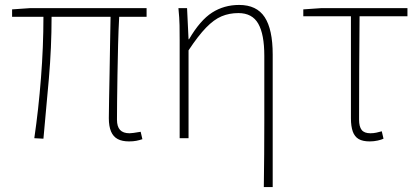

<svg xmlns="http://www.w3.org/2000/svg" viewBox="-20 -560 1699 778"><path d="M503 13Q475 13 457 3.5Q439 -6 430 -27Q421 -48 421 -81Q421 -108 422 -156Q423 -204 424 -262.5Q425 -321 426 -381Q427 -441 428 -492H189Q189 -368 178 -241Q167 -114 156 2L119 0Q136 -116 146 -243.5Q156 -371 156 -492H29V-522L101 -527H574V-492H463Q460 -439 458.5 -378Q457 -317 456 -257.5Q455 -198 454.5 -150Q454 -102 454 -75Q454 -47 466.5 -33.5Q479 -20 505 -20Q516 -20 550 -26L557 4Q545 8 532.5 10.5Q520 13 503 13Z M1049 198Q1050 132 1050.5 65Q1051 -2 1051 -68.5Q1051 -135 1051 -201.5Q1051 -268 1051 -334Q1051 -421 1026.5 -464Q1002 -507 946 -507Q909 -507 878 -494Q847 -481 815 -448Q783 -415 744 -356V0H708V-396Q708 -428 707.5 -457.5Q707 -487 703 -527H738L744 -401H746Q791 -478 839.5 -509Q888 -540 949 -540Q1020 -540 1052.5 -490.5Q1085 -441 1085 -339V198Z M1478 13Q1450 13 1433.5 3.5Q1417 -6 1409.5 -27Q1402 -48 1402 -81V-494H1209V-522L1281 -527H1631V-494H1437Q1436 -388 1435.5 -284Q1435 -180 1435 -75Q1435 -47 1445.5 -33.5Q1456 -20 1481 -20Q1493 -20 1505 -22.5Q1517 -25 1527 -28L1534 2Q1526 6 1510.5 9.5Q1495 13 1478 13Z"/></svg>

Font: Noto Sans HK Thin
Style: Regular
Weight: 100
Designer: Ryoko NISHIZUKA 西塚涼子 (kana, bopomofo & ideographs); Paul D. Hunt (Latin, Greek & Cyrillic); Sandoll Communications 산돌커뮤니
Foundry: Adobe
Version: Version 2.004-H2;hotconv 1.0.118;makeotfexe 2.5.65603